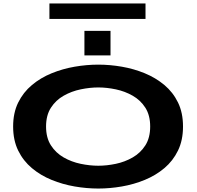

<svg xmlns="http://www.w3.org/2000/svg" viewBox="-20 -1080 1140 1111"><path d="M549 11Q481.5 11 412 -1Q342.5 -13 278.8 -39Q215 -65 164.8 -107Q114.5 -149 85.2 -208.8Q56 -268.5 56 -348Q56 -427 85.2 -486.5Q114.5 -546 164.8 -588Q215 -630 278.8 -656Q342.5 -682 412 -694Q481.5 -706 549 -706Q616 -706 685.2 -694Q754.5 -682 817.8 -656Q881 -630 931 -588.2Q981 -546.5 1010 -487Q1039 -427.5 1039 -348Q1039 -268.5 1010 -208.8Q981 -149 931 -107Q881 -65 817.8 -39Q754.5 -13 685.2 -1Q616 11 549 11ZM549 -121Q597.5 -121 650 -132Q702.5 -143 747.8 -169Q793 -195 821 -238.8Q849 -282.5 849 -348Q849 -413 821 -456.8Q793 -500.5 747.8 -526.2Q702.5 -552 650 -563Q597.5 -574 549 -574Q500 -574 447 -563Q394 -552 348.5 -526.2Q303 -500.5 274.8 -456.8Q246.5 -413 246.5 -348Q246.5 -282.5 274.8 -238.8Q303 -195 348.5 -169Q394 -143 447 -132Q500 -121 549 -121ZM468.5 -901.5H619.5V-759.5H468.5ZM266 -970.5V-1060H822V-970.5Z"/></svg>

Font: Trispace Expanded
Style: Bold
Weight: 700
Width: 7
Designer: Tyler Finck
Foundry: Etcetera Type Company
Version: Version 1.210; ttfautohint (v1.8.3)